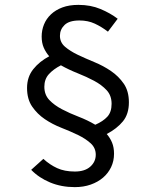

<svg xmlns="http://www.w3.org/2000/svg" viewBox="-20 -704 640 788"><path d="M287 64Q232 64 186 45Q140 26 108 -7L158 -52Q184 -28 214.5 -14Q245 0 287 0Q328 0 350.5 -20Q373 -40 373 -69Q373 -97 352 -116Q331 -135 300 -150Q269 -165 232 -179.5Q195 -194 164 -215Q133 -236 112 -266.5Q91 -297 91 -343Q91 -388 116.5 -420Q142 -452 182 -473Q168 -489 159.5 -508.5Q151 -528 151 -554Q151 -580 160.5 -603.5Q170 -627 189 -645Q208 -663 236 -673.5Q264 -684 302 -684Q352 -684 392.5 -667Q433 -650 463 -627L423 -574Q397 -594 369 -607Q341 -620 306 -620Q264 -620 245 -601.5Q226 -583 226 -557Q226 -530 247 -512Q268 -494 299.5 -479Q331 -464 367.5 -449Q404 -434 435.5 -412.5Q467 -391 488 -360.5Q509 -330 509 -284Q509 -236 484.5 -206Q460 -176 418 -154Q432 -138 440 -118.5Q448 -99 448 -73Q448 -43 436 -18Q424 7 403 25Q382 43 352.5 53.5Q323 64 287 64ZM162 -348Q162 -315 182.5 -293.5Q203 -272 234.5 -255.5Q266 -239 302.5 -225Q339 -211 371 -192Q403 -206 420.5 -225Q438 -244 438 -278Q438 -312 417.5 -334Q397 -356 366 -372.5Q335 -389 298.5 -403.5Q262 -418 230 -436Q199 -420 180.5 -399.5Q162 -379 162 -348Z"/></svg>

Font: Source Code Pro
Style: Regular
Weight: 400
Monospace: yes
Designer: Paul D. Hunt, Teo Tuominen
Foundry: Adobe Systems Incorporated
Version: Version 2.030;PS 1.000;hotconv 16.6.51;makeotf.lib2.5.65220